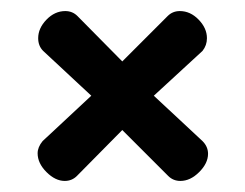

<svg xmlns="http://www.w3.org/2000/svg" viewBox="-20 -448 443 347"><path d="M48 -171Q48 -182 57 -193L145 -275L58 -356Q49 -365 49 -379Q49 -397 64 -412.5Q79 -428 98 -428Q111 -428 120 -419L201 -337L283 -419Q292 -428 305 -428Q324 -428 339 -412.5Q354 -397 354 -379Q354 -366 346 -356L258 -275L346 -193Q356 -183 356 -170Q356 -153 340 -137Q324 -121 306 -121Q293 -121 284 -130L201 -213L119 -130Q110 -121 97 -121Q80 -121 64 -137Q48 -153 48 -171Z"/></svg>

Font: TerminalDosisSemiBold
Style: Bold
Weight: 600
Designer: EdgarTolentino, PabloImpallari, IginoMarini
Foundry: EdgarTolentino, PabloImpallari, IginoMarini
Version: Version 1.006